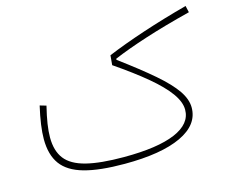

<svg xmlns="http://www.w3.org/2000/svg" viewBox="-87 -713 990 833"><g transform="rotate(-15 407.5 -296.5)"><path d="M85.4 -340.3Q64.9 -251.5 64.9 -194.3Q64.9 -124 95.9 -81.3Q127 -38.6 195.6 -19.3Q264.2 0 377 0Q541.5 0 630.9 -42Q720.2 -84 720.2 -161.1Q720.2 -198.2 692.9 -238Q665.5 -277.8 607.7 -327.9Q549.8 -377.9 458.5 -445.3L459 -450.2Q521 -476.6 609.4 -505.1Q697.8 -533.7 815.4 -563.5L808.6 -593.3Q702.6 -564.9 606.2 -533Q509.8 -501 438.5 -471.2L434.6 -427.7Q518.1 -370.6 575.2 -322.8Q632.3 -274.9 661.4 -234.6Q690.4 -194.3 690.4 -159.7Q690.4 -96.2 611.6 -62.7Q532.7 -29.3 381.8 -29.3Q275.9 -29.3 212.4 -45.4Q148.9 -61.5 120.8 -97.7Q92.8 -133.8 92.8 -194.3Q92.8 -221.2 97.9 -254.6Q103 -288.1 113.8 -332Z"/></g></svg>

Font: Estedad-FD VF
Style: Regular
Weight: 100
Designer: Amin Abedi
Version: Version 7.3